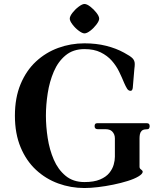

<svg xmlns="http://www.w3.org/2000/svg" viewBox="-20 -929 831 966"><path d="M331 -835Q331 -847 344.5 -864.5Q358 -882 376 -895.5Q394 -909 405 -909Q417 -909 434.5 -895.5Q452 -882 465.5 -864.5Q479 -847 479 -835Q479 -824 465.5 -806Q452 -788 434.5 -774.5Q417 -761 405 -761Q394 -761 376 -774.5Q358 -788 344.5 -806Q331 -824 331 -835ZM55 -347Q55 -437 83.5 -505.5Q112 -574 161 -619.5Q210 -665 273 -688Q336 -711 405 -711Q464 -711 514 -698.5Q564 -686 604 -664Q636 -647 647 -635.5Q658 -624 658 -607Q658 -604 657.5 -595.5Q657 -587 656 -582L648 -487Q646 -472 637 -472Q626 -472 619 -483.5Q612 -495 605 -511Q594 -538 579.5 -568Q565 -598 542.5 -623.5Q520 -649 486.5 -665.5Q453 -682 405 -682Q348 -682 310 -650.5Q272 -619 250.5 -568.5Q229 -518 220 -459.5Q211 -401 211 -347Q211 -293 220 -234.5Q229 -176 250.5 -126Q272 -76 310 -44.5Q348 -13 405 -13Q453 -13 483.5 -26Q514 -39 530 -59Q546 -79 552 -100.5Q558 -122 558 -140V-233Q558 -254 544 -268Q533 -279 510 -279H472Q456 -279 456 -294Q456 -309 468 -309H720Q733 -309 733 -294Q733 -289 730.5 -284Q728 -279 723 -279Q715 -279 706.5 -277.5Q698 -276 693 -271Q686 -264 684 -254Q682 -244 682 -233V-90Q682 -81 690 -76Q692 -75 695 -71.5Q698 -68 698 -65Q698 -54 676 -41Q656 -29 622.5 -18.5Q589 -8 550 0Q511 8 473 12.5Q435 17 405 17Q336 17 273 -6Q210 -29 161 -74.5Q112 -120 83.5 -188.5Q55 -257 55 -347Z"/></svg>

Font: Monomakh
Style: Regular
Weight: 400
Version: Version 1.200; ttfautohint (v1.8.4.7-5d5b)